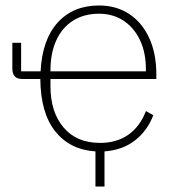

<svg xmlns="http://www.w3.org/2000/svg" viewBox="-20 -540 645 700"><path d="M361 12V140H328V12Q235 6 181.5 -61Q128 -128 127 -252H62Q42 -252 33.5 -262Q25 -272 25 -290V-384H57V-280H128Q134 -396 190.5 -458Q247 -520 341 -520Q404 -520 451 -489Q498 -458 524 -401.5Q550 -345 550 -268V-252H164V-225Q164 -132 211.5 -75.5Q259 -19 345 -19Q405 -19 447.5 -48.5Q490 -78 512 -135L539 -120Q517 -63 472 -28Q427 7 361 12ZM341 -490Q286 -490 246 -464.5Q206 -439 185 -392.5Q164 -346 164 -284V-280H512V-286Q512 -348 490.5 -393.5Q469 -439 430.5 -464.5Q392 -490 341 -490Z"/></svg>

Font: IBM Plex Sans ExtraLight
Style: Regular
Weight: 250
Designer: Mike Abbink, Paul van der Laan, Pieter van Rosmalen
Foundry: Bold Monday
Version: Version 3.201